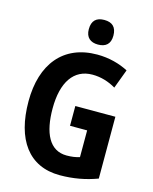

<svg xmlns="http://www.w3.org/2000/svg" viewBox="-135 -1018 890 1116"><g transform="rotate(15 309.5 -459.5)"><path d="M352 -929C305 -929 278 -906 278 -854C278 -804 307 -781 352 -781C399 -781 426 -804 426 -854C426 -905 400 -929 352 -929ZM318 -402V-283H421V-122C399 -115 374 -111 343 -111C239 -111 194 -208 194 -355C194 -513 256 -604 368 -604C419 -604 467 -589 509 -564L552 -679C501 -706 436 -724 365 -724C160 -724 48 -582 48 -359C48 -129 147 10 334 10C416 10 489 -4 559 -30V-402Z"/></g></svg>

Font: Noto Sans Ethiopic Condensed
Style: Bold
Weight: 700
Width: 3
Designer: Monotype Design Team
Foundry: Monotype Imaging Inc.
Version: Version 2.102